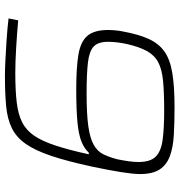

<svg xmlns="http://www.w3.org/2000/svg" viewBox="6 -742 744 797"><g transform="rotate(90 378.5 -344.0)"><path d="M296 8Q269 8 228.5 6Q188 4 144 1Q100 -2 57 -7L65 -47Q120 -42 180 -38.5Q240 -35 283 -35Q356 -35 406 -41Q456 -47 489 -64Q522 -81 544.5 -114.5Q567 -148 585 -203Q603 -258 621 -340H614Q598 -322 569 -310Q540 -298 488 -293Q436 -288 350 -288Q262 -288 207.5 -297Q153 -306 129 -334.5Q105 -363 105 -420Q105 -433 106.5 -450Q108 -467 111 -481Q123 -547 142 -588.5Q161 -630 193.5 -653.5Q226 -677 282 -686.5Q338 -696 424 -696Q490 -696 541.5 -693Q593 -690 629 -676.5Q665 -663 684 -634Q703 -605 703 -553Q703 -525 695 -474.5Q687 -424 672 -353Q650 -251 627.5 -184Q605 -117 577.5 -78Q550 -39 512 -20.5Q474 -2 421 3Q368 8 296 8ZM369 -331Q454 -331 504 -338Q554 -345 581.5 -360.5Q609 -376 621 -400.5Q633 -425 642 -460Q647 -485 650 -506.5Q653 -528 653 -547Q653 -595 631 -617.5Q609 -640 561.5 -646.5Q514 -653 439 -653Q366 -653 317.5 -648.5Q269 -644 239.5 -628.5Q210 -613 192.5 -581.5Q175 -550 163 -497Q158 -474 156 -455Q154 -436 154 -420Q154 -379 173.5 -360.5Q193 -342 240 -336.5Q287 -331 369 -331Z"/></g></svg>

Font: Saira Expanded ExtraLight
Style: Italic
Weight: 250
Width: 7
Italic angle: -12°
Designer: Hector Gatti with collaboration of the Omnibus-Type team
Foundry: Omnibus-Type
Version: Version 1.101